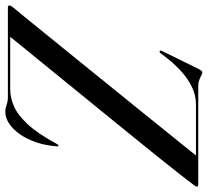

<svg xmlns="http://www.w3.org/2000/svg" viewBox="-62 -706 764 706"><g transform="rotate(90 320.0 -353.0)"><path d="M326 0H-5.5Q-13 0 -13 -6Q-12.5 -8.5 -11.2 -11Q-10 -13.5 -7.5 -17Q1.5 -27.5 28.8 -61Q56 -94.5 95.2 -143Q134.5 -191.5 181.2 -249Q228 -306.5 276.5 -366.8Q325 -427 370.8 -483.2Q416.5 -539.5 453.5 -585.8Q490.5 -632 514.8 -661.8Q539 -691.5 543.5 -697.5L551.5 -691.5H350Q303 -691.5 256.5 -659Q210 -626.5 164.5 -563.5Q162 -560 159.2 -558.5Q156.5 -557 154.5 -558.5Q152.5 -560 153 -562.8Q153.5 -565.5 155.5 -569L222 -704Q225.5 -710 227.8 -712.5Q230 -715 233.5 -715Q238 -715 244.5 -711.2Q251 -707.5 260.8 -703.8Q270.5 -700 284.5 -700H644.5Q649 -700 651 -698.8Q653 -697.5 653 -694.5Q653 -692 651.5 -689.8Q650 -687.5 647.5 -684Q635 -667 607 -631.2Q579 -595.5 540.2 -547.2Q501.5 -499 456.5 -443.8Q411.5 -388.5 364.8 -331Q318 -273.5 274.2 -219.8Q230.5 -166 193.8 -121Q157 -76 131.8 -45Q106.5 -14 98 -3L90 -8.5H295Q325.5 -8.5 357.5 -22.2Q389.5 -36 424 -73Q458.5 -110 496 -179.5Q498.5 -183.5 499.8 -184.8Q501 -186 502.5 -186Q504 -186 504.8 -184Q505.5 -182 505 -179.5Q502 -138.5 490.2 -104Q478.5 -69.5 460.5 -44Q442.5 -18.5 421.2 -4.5Q400 9.5 378 9.5Q369 9.5 360.8 7Q352.5 4.5 344 2.2Q335.5 0 326 0Z"/></g></svg>

Font: Fraunces 120pt
Style: Italic
Weight: 400
Italic angle: -16°
Version: Version 1.000;[b76b70a41]